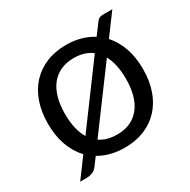

<svg xmlns="http://www.w3.org/2000/svg" viewBox="-136 -678 838 845"><g transform="rotate(-30 283.0 -255.0)"><path d="M196 -84Q231 -60 284 -60Q321.5 -60 350.2 -73.2Q379 -86.5 398.8 -111.5Q418.5 -136.5 428.5 -172.2Q438.5 -208 438.5 -253Q438.5 -328.5 412.5 -376.5ZM376 -419.5Q339.5 -447.5 284 -447.5Q246 -447.5 217 -434Q188 -420.5 168.2 -395.5Q148.5 -370.5 138.5 -334.2Q128.5 -298 128.5 -253Q128.5 -173 158 -124.5ZM461 -442.5Q492 -408 508.5 -360.5Q525 -313 525 -253.5Q525 -193.5 508.2 -145.5Q491.5 -97.5 460 -63.5Q428.5 -29.5 384 -11.2Q339.5 7 284 7Q246 7 213.2 -1.5Q180.5 -10 153.5 -26L126 11Q116 26 100.8 32Q85.5 38 71 38H37.5L110 -60Q77 -94.5 59.5 -143.2Q42 -192 42 -253.5Q42 -313 58.8 -361.2Q75.5 -409.5 107 -443.5Q138.5 -477.5 183.2 -496Q228 -514.5 284 -514.5Q323.5 -514.5 357.2 -505Q391 -495.5 419 -478L453 -523.5Q462 -537.5 470.2 -543Q478.5 -548.5 495 -548.5H539.5Z"/></g></svg>

Font: Lato
Style: Regular
Weight: 400
Designer: Lukasz Dziedzic with Adam Twardoch and Botio Nikoltchev
Foundry: tyPoland Lukasz Dziedzic
Version: Version 2.015; 2015-08-06; http://www.latofonts.com/